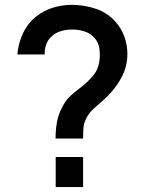

<svg xmlns="http://www.w3.org/2000/svg" viewBox="-20 -754 584 774"><path d="M204 -195.5Q204 -231.5 209.8 -263Q215.5 -294.5 231.5 -323Q245 -350 263.2 -366.8Q281.5 -383.5 303.2 -399.8Q325 -416 349 -441.5Q369 -463.5 375.8 -486Q382.5 -508.5 382.5 -534.5Q382.5 -553.5 378 -570Q373.5 -586.5 363 -598.5Q347 -618.5 322.5 -626.8Q298 -635 271.5 -635Q247.5 -635 225.8 -628.5Q204 -622 189.5 -608.5Q174 -595.5 166.8 -576.2Q159.5 -557 160 -534.5H50Q54 -581.5 74 -622.5Q94 -663.5 128 -689Q157 -712 194 -723.2Q231 -734.5 268 -734.5Q321 -734.5 368.2 -718Q415.5 -701.5 447 -664.5Q470 -638.5 481.8 -605.2Q493.5 -572 493.5 -536.5Q493.5 -489 473.2 -448.5Q453 -408 421.5 -374.5Q405 -357 388 -342.8Q371 -328.5 356.5 -315Q342 -301.5 332.5 -285.5Q319 -262.5 317 -244.2Q315 -226 315 -195.5ZM204.5 0V-121H315V0Z"/></svg>

Font: Manrope ExtraLight SemiBold
Style: Regular
Weight: 600
Version: Version 4.504